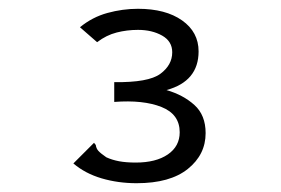

<svg xmlns="http://www.w3.org/2000/svg" viewBox="-20 -656 640 437"><path d="M291 -239Q249 -239 211.5 -250Q174 -261 147 -284L186 -323L194 -331L198 -326Q199 -318 204 -312.5Q209 -307 222 -298Q235 -292 251 -289Q267 -286 289 -286Q335 -286 362 -304.5Q389 -323 389 -355Q389 -396 347.5 -412.5Q306 -429 240 -424V-469Q318 -468 345 -488Q372 -508 372 -537Q372 -562 349 -575Q326 -588 294 -588Q269 -588 245.5 -582Q222 -576 201 -560L162 -594Q190 -617 224.5 -626.5Q259 -636 294 -636Q357 -636 394.5 -609.5Q432 -583 432 -539Q432 -471 359 -451Q397 -440 422.5 -417Q448 -394 448 -353Q448 -304 407.5 -271.5Q367 -239 291 -239Z"/></svg>

Font: Inconsolata Expanded
Style: Regular
Weight: 400
Width: 7
Monospace: yes
Designer: Raph Levien, Cyreal, Brenton Simpson
Foundry: Raph Levien, Cyreal, Google
Version: Version 3.000; ttfautohint (v1.8.2.53-6de2)